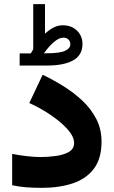

<svg xmlns="http://www.w3.org/2000/svg" viewBox="-20 -906 548 925"><path d="M128.4 -648.9Q131.3 -654.3 134.8 -659.2Q138.2 -664.1 140.1 -668.9V-886.2H196.8V-743.7Q216.8 -762.2 237.8 -773.2Q258.8 -784.2 282.7 -784.2Q324.7 -784.2 351.1 -758.3Q377.4 -732.4 377.4 -693.4Q377 -640.1 332.5 -615.2Q288.1 -590.3 207.5 -590.3H74.7V-648.9ZM207 -649.4Q268.6 -649.4 293.7 -661.4Q318.8 -673.3 318.8 -691.9Q318.8 -706.5 309.8 -715.6Q300.8 -724.6 285.2 -724.6Q265.1 -724.6 241 -704.6Q216.8 -684.6 191.4 -648.9ZM173.8 -149.4Q209.5 -149.4 247.3 -154.3Q285.2 -159.2 311 -173.6Q336.9 -188 336.9 -217.3Q336.9 -248 305.4 -283.2Q273.9 -318.4 224.6 -351.8Q175.3 -385.3 121.1 -409.7L185.5 -545.9Q235.4 -522 285.4 -491Q335.4 -460 377.2 -420.7Q418.9 -381.3 444.1 -332.5Q469.2 -283.7 469.2 -223.6Q469.2 -142.1 432.4 -93.3Q395.5 -44.4 330.6 -22.7Q265.6 -1 181.2 -1Q140.6 -1 106.2 -3.7Q71.8 -6.3 38.6 -13.7V-164.6Q70.3 -158.2 108.4 -153.8Q146.5 -149.4 173.8 -149.4Z"/></svg>

Font: Vazirmatn FD NL Black
Style: Regular
Weight: 900
Designer: Saber Rastikerdar
Foundry: Saber Rastikerdar
Version: Version 33.003